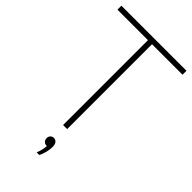

<svg xmlns="http://www.w3.org/2000/svg" viewBox="-288 -824 1131 1131"><g transform="rotate(45 278.0 -258.0)"><path d="M261 0V-707H7V-740H549V-707H295V0ZM309 135Q309 154 303.5 178Q298 202 287 224H265Q279 188.5 281.5 155H278Q264.5 155 255.8 146Q247 137 247 123Q247 109.5 255.2 100.8Q263.5 92 276 92Q291.5 92 300.2 103Q309 114 309 135Z"/></g></svg>

Font: Encode Sans Thin
Style: Regular
Weight: 250
Designer: Multiple Designers
Foundry: Impallari Type
Version: Version 2.000